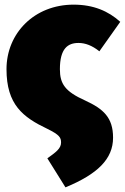

<svg xmlns="http://www.w3.org/2000/svg" viewBox="-20 -577 538 827"><path d="M297 -557C128 -557 8 -434 8 -279C8 -126 79 -72 184 -22C237 4 243 16 243 37C243 63 220 79 184 105L262 230C400 173 467 108 467 16C467 -71 425 -108 347 -144C260 -183 238 -216 238 -279C238 -368 272 -392 318 -392C347 -392 377 -381 408 -356L498 -483C447 -529 383 -557 297 -557Z"/></svg>

Font: Fira Sans Ultra
Style: Regular
Weight: 950
Designer: Carrois Corporate & Edenspiekermann AG
Foundry: Carrois Corporate GbR & Edenspiekermann AG
Version: Version 4.203;PS 004.203;hotconv 1.0.88;makeotf.lib2.5.64775